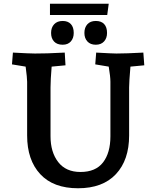

<svg xmlns="http://www.w3.org/2000/svg" viewBox="-20 -991 835 1026"><path d="M125 -267V-554Q125 -575 117 -635L44 -647L49 -710Q139 -705 167 -705Q234 -705 302 -709L326 -710L330 -642L256 -635Q250 -563 250 -524V-263Q250 -178 291 -125Q332 -72 410 -72Q491 -72 530.5 -123Q570 -174 570 -263V-554Q570 -581 561 -635L489 -647L494 -710Q582 -705 602 -705Q654 -705 746 -710L751 -642L677 -635Q670 -553 670 -524V-267Q670 -136 599.5 -60.5Q529 15 397 15Q265 15 195 -60.5Q125 -136 125 -267ZM431 -815Q431 -844 447 -861.5Q463 -879 492 -879Q521 -879 536.5 -862.5Q552 -846 552 -815Q552 -787 536 -769.5Q520 -752 492 -752Q463 -752 447 -769.5Q431 -787 431 -815ZM253 -815Q253 -844 269.5 -861.5Q286 -879 315 -879Q343 -879 358.5 -862.5Q374 -846 374 -815Q374 -787 358.5 -769.5Q343 -752 315 -752Q285 -752 269 -769Q253 -786 253 -815ZM247 -971H561L553 -911H247Z"/></svg>

Font: Andada Pro
Style: Bold
Weight: 700
Designer: Carolina Giovagnoli
Foundry: Huerta Tipografica
Version: Version 3.005; ttfautohint (v1.8.4)